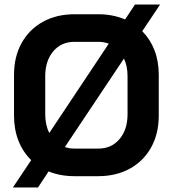

<svg xmlns="http://www.w3.org/2000/svg" viewBox="-20 -771 764 849"><path d="M609 -633Q644 -598 663 -549Q682 -500 682 -440V-260Q682 -180 648.5 -119.5Q615 -59 554.5 -25.5Q494 8 415 8H309Q246 8 195 -13L148 58H37L118 -63Q81 -99 61.5 -149Q42 -199 42 -260V-440Q42 -520 75.5 -580.5Q109 -641 169.5 -674.5Q230 -708 309 -708H415Q479 -708 533 -685L577 -751H688ZM198 -183 461 -578Q439 -586 415 -586H309Q251 -586 215.5 -544Q180 -502 180 -434V-266Q180 -218 198 -183ZM528 -512 267 -121Q285 -114 309 -114H415Q473 -114 508.5 -156Q544 -198 544 -266V-434Q544 -480 528 -512Z"/></svg>

Font: Stavian Bold
Style: Bold
Weight: 700
Version: Version 1.000; ttfautohint (v1.6)